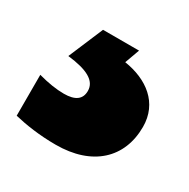

<svg xmlns="http://www.w3.org/2000/svg" viewBox="-91 -67 369 374"><g transform="rotate(30 93.0 120.0)"><path d="M205 125C205 71 164 41 112 33L124 0H43L10 78C54 83 77 95 77 118C77 137 64 146 39 146C22 146 3 143 -19 137V229C6 235 38 240 75 240C157 240 205 195 205 125Z"/></g></svg>

Font: Noto Sans Khmer Condensed Black
Style: Regular
Weight: 900
Width: 3
Designer: Danh Hong and the Monotype Design Team
Foundry: Monotype Imaging Inc.
Version: Version 2.004